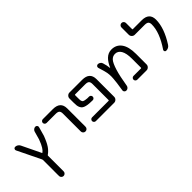

<svg xmlns="http://www.w3.org/2000/svg" viewBox="43 -1559 2599 2599"><g transform="rotate(-45 1342.5 -259.5)"><path d="M279.3 -233.4Q282.2 -226.6 288.1 -230.5Q309.6 -246.1 331.1 -279.3Q355.5 -316.4 381.8 -388.7L415 -506.8Q420.9 -524.4 435.5 -535.6Q450.2 -546.9 468.8 -546.9Q484.4 -546.9 493.2 -534.2Q500 -525.4 500 -515.6Q500 -511.7 499 -506.8L462.9 -377.9Q428.7 -286.1 393.6 -234.4Q360.4 -186.5 317.4 -157.2Q311.5 -153.3 311.5 -146.5V152.3Q311.5 169.9 298.3 183.1Q285.2 196.3 267.1 196.3Q249 196.3 235.8 183.1Q222.7 169.9 222.7 152.3V-154.3Q222.7 -161.1 219.7 -168L55.7 -504.9Q52.7 -511.7 52.7 -517.6Q52.7 -525.4 56.6 -533.2Q65.4 -546.9 82 -546.9Q102.5 -546.9 120.6 -535.6Q138.7 -524.4 148.4 -504.9Z M611.3 -474.6Q596.7 -474.6 585.9 -485.4Q575.2 -496.1 575.2 -510.7Q575.2 -525.4 585.9 -536.1Q596.7 -546.9 611.3 -546.9H803.7Q947.3 -546.9 948.2 -417V-66.4Q948.2 -46.9 935.1 -33.7Q921.9 -20.5 902.8 -20.5Q883.8 -20.5 870.6 -33.7Q857.4 -46.9 857.4 -66.4V-407.2Q857.4 -444.3 841.3 -459.5Q825.2 -474.6 785.2 -474.6Z M1365.2 -546.9Q1507.8 -546.9 1508.8 -417V-78.1Q1508.8 -54.7 1491.7 -37.6Q1474.6 -20.5 1451.2 -20.5H1100.6Q1085.9 -20.5 1075.2 -31.2Q1064.5 -42 1064.5 -56.6Q1064.5 -71.3 1075.2 -82Q1085.9 -92.8 1100.6 -92.8H1416Q1423.8 -92.8 1423.8 -99.6V-407.2Q1423.8 -444.3 1407.7 -459.5Q1391.6 -474.6 1350.6 -474.6H1158.2Q1150.4 -474.6 1150.4 -466.8V-412.1Q1150.4 -385.7 1151.4 -373.5Q1152.3 -361.3 1157.7 -349.6Q1163.1 -337.9 1169.9 -334Q1176.8 -330.1 1195.3 -325.7Q1213.9 -321.3 1236.3 -320.3Q1249 -320.3 1270.5 -320.3Q1285.2 -320.3 1295.4 -310.1Q1305.7 -299.8 1305.7 -285.2Q1305.7 -270.5 1295.4 -260.3Q1285.2 -250 1270.5 -250Q1236.3 -251 1212.9 -252Q1178.7 -253.9 1150.4 -261.2Q1122.1 -268.6 1106.9 -279.3Q1091.8 -290 1081.1 -310.1Q1070.3 -330.1 1067.4 -353Q1064.5 -376 1064.5 -412.1V-489.3Q1064.5 -512.7 1081.5 -529.8Q1098.6 -546.9 1122.1 -546.9Z M1893.6 -20.5Q1878.9 -20.5 1868.2 -31.2Q1857.4 -42 1857.4 -56.6Q1857.4 -71.3 1868.2 -82Q1878.9 -92.8 1893.6 -92.8H2036.1Q2043.9 -92.8 2043.9 -99.6V-272.5Q2043.9 -376 2013.2 -428.7Q1982.4 -481.4 1927.7 -481.4Q1882.8 -481.4 1851.6 -447.3Q1820.3 -413.1 1789.1 -312.5Q1761.7 -222.7 1735.4 -62.5Q1732.4 -44.9 1718.3 -32.7Q1704.1 -20.5 1685.5 -20.5Q1668.9 -20.5 1657.2 -33.2Q1648.4 -43.9 1648.4 -56.6Q1648.4 -59.6 1649.4 -63.5Q1671.9 -204.1 1674.8 -259.8Q1676.8 -280.3 1676.8 -298.8Q1676.8 -338.9 1670.9 -373Q1663.1 -414.1 1633.8 -505.9Q1632.8 -510.7 1632.8 -515.6Q1632.8 -525.4 1638.7 -534.2Q1648.4 -546.9 1664.1 -546.9Q1683.6 -546.9 1699.7 -535.6Q1715.8 -524.4 1721.7 -505.9Q1740.2 -447.3 1745.1 -395.5Q1745.1 -394.5 1746.6 -394Q1748 -393.6 1749 -395.5Q1782.2 -470.7 1823.2 -510.7Q1871.1 -557.6 1935.5 -557.6Q2026.4 -557.6 2077.6 -487.3Q2128.9 -417 2128.9 -278.3V-78.1Q2128.9 -54.7 2111.8 -37.6Q2094.7 -20.5 2071.3 -20.5Z M2503.9 -546.9Q2647.5 -546.9 2648.4 -417Q2648.4 -255.9 2522.5 -60.5Q2497.1 -20.5 2448.2 -20.5Q2433.6 -20.5 2426.8 -33.7Q2419.9 -46.9 2427.7 -59.6Q2561.5 -255.9 2561.5 -410.2Q2561.5 -445.3 2544.9 -460Q2528.3 -474.6 2488.3 -474.6H2299.8Q2276.4 -474.6 2259.3 -491.7Q2242.2 -508.8 2242.2 -532.2V-671.9Q2242.2 -689.5 2254.9 -702.1Q2267.6 -714.8 2285.2 -714.8Q2302.7 -714.8 2315.4 -702.1Q2328.1 -689.5 2328.1 -671.9V-554.7Q2328.1 -546.9 2335 -546.9Z"/></g></svg>

Font: Gen Jyuu Gothic P Regular
Style: Regular
Weight: 400
Designer: [Source Han Sans]
Ryoko NISHIZUKA  (kana & ideographs); Paul D. Hunt (Latin, Greek & Cyrillic); Wenlong ZHANG  (bopomofo
Version: Version 1.002.20150607